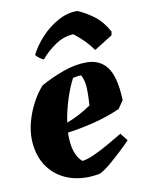

<svg xmlns="http://www.w3.org/2000/svg" viewBox="-82 -758 616 827"><g transform="rotate(-10 226.5 -344.5)"><path d="M232 12Q172 12 126 -12.5Q80 -37 53.5 -82Q27 -127 25 -189Q24 -225 34.5 -265Q45 -305 65 -343.5Q85 -382 111 -411Q159 -438 212 -457Q265 -476 314 -476Q373 -476 404.5 -433.5Q436 -391 440 -289L416 -254Q359 -229 298.5 -214Q238 -199 184 -192Q183 -177 184 -164Q185 -132 194.5 -105Q204 -78 224 -61Q244 -63 276.5 -77.5Q309 -92 343.5 -112Q378 -132 405 -148L431 -115Q416 -99 390.5 -75Q365 -51 338 -28Q311 -5 289 6Q274 9 259.5 10.5Q245 12 232 12ZM246 -420Q227 -384 211 -334Q195 -284 188 -235Q241 -254 295 -291Q299 -351 296 -378.5Q293 -406 282 -425Q274 -425 264 -423.5Q254 -422 246 -420ZM314 -701Q350 -686 384.5 -660Q419 -634 444 -588L441 -572L361 -522Q346 -544 325.5 -565Q305 -586 280 -605Q239 -604 201 -578.5Q163 -553 136 -520Q127 -524 116.5 -532Q106 -540 102 -546Q122 -585 155 -620.5Q188 -656 229 -678.5Q270 -701 314 -701Z"/></g></svg>

Font: Labrada ExtraBold
Style: Italic
Weight: 800
Italic angle: -7°
Designer: Mercedes Jáuregui
Foundry: Omnibus-Type Team
Version: Version 1.000; ttfautohint (v1.8.4.7-5d5b)